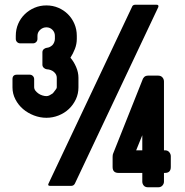

<svg xmlns="http://www.w3.org/2000/svg" viewBox="-20 -803 787 815"><path d="M221 -432V-473Q221 -487 209 -497.5Q197 -508 178 -509Q171 -510 165.5 -515.5Q160 -521 160 -528V-581Q160 -589 165.5 -594Q171 -599 178 -600Q191 -601 202 -611Q207 -616 210 -623.5Q213 -631 213 -638V-651Q213 -666 202.5 -676.5Q192 -687 177 -687Q162 -687 150.5 -676.5Q139 -666 139 -651V-638Q139 -630 133.5 -624.5Q128 -619 120 -619H66Q58 -619 52.5 -624.5Q47 -630 47 -638V-651Q47 -678 57 -701.5Q67 -725 85 -742.5Q103 -760 126.5 -770Q150 -780 177 -780Q204 -780 227.5 -770Q251 -760 268.5 -742.5Q286 -725 296 -701.5Q306 -678 306 -651V-638Q306 -616 298 -595.5Q290 -575 279 -558Q293 -542 303 -519Q313 -496 313 -473V-432Q313 -405 302 -381.5Q291 -358 272.5 -340.5Q254 -323 229 -313Q204 -303 177 -303Q150 -303 124 -313Q98 -323 78 -340Q58 -357 45.5 -381Q33 -405 33 -432V-467Q33 -486 52 -486H106Q114 -486 119.5 -480.5Q125 -475 125 -467V-432Q125 -425 130 -418.5Q135 -412 142.5 -406.5Q150 -401 159.5 -398Q169 -395 177 -395Q184 -395 190.5 -398.5Q197 -402 203 -406L206 -409Q211 -416 216 -422Q221 -428 221 -432ZM458 -94V-137Q458 -139 458.5 -144Q459 -149 461 -153L584 -462Q586 -470 592 -476Q598 -482 609 -482H651Q663 -482 669.5 -474.5Q676 -467 676 -457V-165H680Q692 -165 698.5 -157Q705 -149 705 -140V-94Q705 -69 680 -69H676V-32Q676 -23 669.5 -15.5Q663 -8 651 -8H609Q596 -8 590 -15.5Q584 -23 584 -32V-69H483Q458 -69 458 -94ZM558 -165H584V-229ZM282 -14H193Q181 -14 186 -24L540 -773Q543 -783 555 -783H644Q655 -783 652 -773L298 -24Q293 -14 282 -14Z"/></svg>

Font: Kanalisirung
Style: Regular
Weight: 500
Designer: Peter Wiegel
Foundry: Peter Wiegel
Version: 1.000